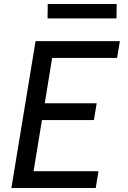

<svg xmlns="http://www.w3.org/2000/svg" viewBox="-20 -941 640 961"><path d="M37 0 158 -735H580L566 -651H241L204 -424H464L450 -340H190L148 -84H473L459 0ZM218 -849 219 -921H564L563 -849Z"/></svg>

Font: Iosevka Aile Medium
Style: Italic
Weight: 500
Italic angle: -9°
Designer: Belleve Invis
Foundry: Belleve Invis
Version: Version 31.1.0; ttfautohint (v1.8.4)